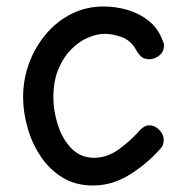

<svg xmlns="http://www.w3.org/2000/svg" viewBox="-20 -566 562 590"><path d="M266 4Q212 4 172 -20.5Q132 -45 105 -85.5Q78 -126 64.5 -174Q51 -222 51 -268Q51 -322 69.5 -372Q88 -422 121.5 -461.5Q155 -501 200 -523.5Q245 -546 298 -546Q336 -546 372 -535.5Q408 -525 437 -502Q466 -479 480 -441Q482 -437 483 -433.5Q484 -430 484 -426Q484 -413 477 -403.5Q470 -394 459.5 -389Q449 -384 438 -384Q425 -384 416 -390.5Q407 -397 398 -413Q382 -442 354 -452Q326 -462 302 -462Q277 -462 249.5 -450Q222 -438 198 -413.5Q174 -389 159 -352.5Q144 -316 144 -267Q144 -226 157.5 -183Q171 -140 198.5 -111Q226 -82 268 -81Q310 -81 347 -108.5Q384 -136 411 -167Q418 -174 424.5 -177.5Q431 -181 438 -181Q450 -181 460 -174.5Q470 -168 476.5 -158Q483 -148 483 -136Q483 -129 481 -122Q479 -115 471 -107Q431 -62 378 -29Q325 4 266 4Z"/></svg>

Font: Playpen Sans Hebrew
Style: Regular
Weight: 400
Designer: Tom Grace, Laura Meseguer, Veronika Burian, José Scaglione
Foundry: TypeTogether
Version: Version 2.000